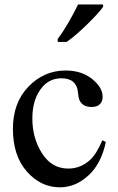

<svg xmlns="http://www.w3.org/2000/svg" viewBox="-20 -804 518 840"><path d="M443 -183Q423.5 -88.5 367 -36.5Q310.5 15.5 241.5 15.5Q158.5 15.5 97.5 -53.5Q36.5 -122.5 36.5 -240.5Q36.5 -354.5 104.5 -425Q172.5 -495.5 267 -495.5Q337 -495.5 383 -458.5Q429 -421.5 429 -380.5Q429 -360 416.8 -348Q404.5 -336 380.5 -336Q349 -336 334 -355.5Q324 -366 321.5 -397.5Q319 -429 300.5 -445.5Q282.5 -461.5 249 -461.5Q197.5 -461.5 164.5 -422.5Q121.5 -371 121.5 -286Q121.5 -199.5 164 -133Q206.5 -66.5 278.5 -66.5Q331 -66.5 372 -102.5Q401 -127.5 428 -190.5ZM232.5 -634Q244 -648.5 256.2 -667.5Q268.5 -686.5 280.2 -706.8Q292 -727 302.8 -747.2Q313.5 -767.5 321.5 -784.5H431V-774Q421.5 -760.5 403 -740.2Q384.5 -720 362 -698Q339.5 -676 315.8 -655.2Q292 -634.5 271.5 -620.5H232.5Z"/></svg>

Font: MM Phetkon
Style: Regular
Weight: 400
Designer: Khon Soe Zaw Thu
Version: Version 1.00 July 15, 2016, initial release